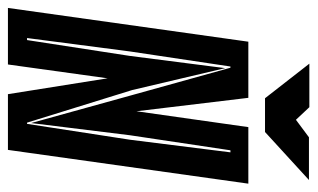

<svg xmlns="http://www.w3.org/2000/svg" viewBox="-184 -606 781 472"><g transform="rotate(90 206.0 -370.5)"><path d="M-10 0 73 -591H211L244 -316L283 -591H422L339 0H202L163 -245L129 0ZM64 -47H69L108 -300L138 -534L192 -305L272 -47H275L314 -300L345 -547H340L303 -300L273 -57L206 -299L137 -547H134L97 -300ZM212 -632 127 -741H234L265 -708L308 -740H413L295 -632Z"/></g></svg>

Font: Alumni Sans Inline One
Style: Italic
Weight: 400
Italic angle: -8°
Designer: Robert E. Leuschke
Foundry: Robert E. Leuschke
Version: Version 1.100; ttfautohint (v1.8.3)